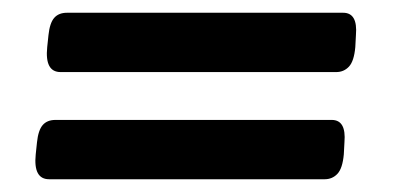

<svg xmlns="http://www.w3.org/2000/svg" viewBox="-20 -384 620 301"><path d="M57 -103Q32 -103 36 -142L38 -161Q40 -180 47 -188Q54 -196 67 -196H500Q523 -196 520 -161L519 -142Q517 -120 509 -111.5Q501 -103 489 -103ZM75 -271Q50 -271 54 -310L56 -329Q58 -348 65 -356Q72 -364 85 -364H518Q541 -364 538 -329L537 -310Q535 -288 527 -279.5Q519 -271 507 -271Z"/></svg>

Font: Asap Semi Expanded Semi Expanded SemiBold
Style: Italic
Weight: 600
Width: 6
Italic angle: -6°
Designer: Pablo Cosgaya
Foundry: Omnibus-Type
Version: Version 3.001; ttfautohint (v1.8.4.7-5d5b)